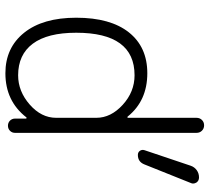

<svg xmlns="http://www.w3.org/2000/svg" viewBox="-53 -760 802 736"><g transform="rotate(90 348.0 -392.0)"><path d="M105.5 -283.2Q105.5 -172.9 147.5 -116.7Q189.5 -60.5 268.6 -60.5Q330.1 -60.5 380.9 -105Q431.6 -149.4 431.6 -206.1V-360.4Q431.6 -416 381.8 -461.4Q332 -506.8 268.6 -506.8Q105.5 -506.8 105.5 -283.2ZM615.2 -721.7Q620.1 -736.3 632.3 -745.1Q644.5 -753.9 660.2 -753.9Q672.9 -753.9 679.7 -744.1Q683.6 -737.3 683.6 -731.4Q683.6 -726.6 681.6 -722.7L610.4 -544.9Q600.6 -519.5 574.2 -519.5Q563.5 -519.5 558.1 -527.3Q552.7 -535.2 555.7 -544.9ZM431.6 -744.1Q431.6 -756.8 439.9 -765.1Q448.2 -773.4 460.4 -773.4Q472.7 -773.4 481 -765.1Q489.3 -756.8 489.3 -744.1V-48.8Q489.3 -37.1 481.4 -29.3Q473.6 -21.5 461.9 -21.5Q450.2 -21.5 442.4 -29.3Q434.6 -37.1 434.6 -48.8V-89.8Q434.6 -91.8 433.1 -92.8Q431.6 -93.8 429.7 -91.8Q367.2 -11.7 260.7 -11.7Q163.1 -11.7 105.5 -83.5Q47.9 -155.3 47.9 -283.2Q47.9 -414.1 104 -484.9Q160.2 -555.7 260.7 -555.7Q366.2 -555.7 426.8 -480.5Q428.7 -478.5 430.2 -479.5Q431.6 -480.5 431.6 -482.4Z"/></g></svg>

Font: Gen Jyuu Gothic P Light
Style: Regular
Weight: 200
Designer: [Source Han Sans]
Ryoko NISHIZUKA  (kana & ideographs); Paul D. Hunt (Latin, Greek & Cyrillic); Wenlong ZHANG  (bopomofo
Version: Version 1.002.20150607